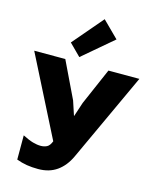

<svg xmlns="http://www.w3.org/2000/svg" viewBox="-167 -1105 1169 1432"><g transform="rotate(15 418.0 -389.0)"><path d="M583 -870 349 -671 260 -760 459 -993ZM824 -630 508 53Q472 131 412.5 173Q353 215 268 215Q220 215 180 208.5Q140 202 100 187V0Q147 24 180 33.5Q213 43 242 43Q268 43 289 32.5Q310 22 324 -14L12 -630H252L388 -347L424 -238H426L462 -347L585 -630Z"/></g></svg>

Font: TypoPRO Sinkin Sans
Style: 900 X Black
Weight: 950
Designer: Keith Bates
Foundry: K-Type
Version: Sinkin Sans (version 1.0)  by Keith Bates   •   © 2014   www